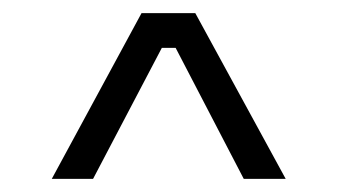

<svg xmlns="http://www.w3.org/2000/svg" viewBox="-20 -710 515 293"><path d="M59 -437 196 -690H278L416 -437H352L248 -637H227L122 -437Z"/></svg>

Font: Mozilla Headline ExtraLight
Style: Regular
Weight: 200
Designer: Studio DRAMA
Foundry: Studio DRAMA
Version: Version 1.000